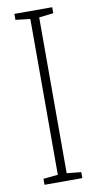

<svg xmlns="http://www.w3.org/2000/svg" viewBox="-83 -752 399 790"><g transform="rotate(-10 116.0 -357.0)"><path d="M195 0V-25L135 -31V-682L195 -689V-714H37V-689L98 -682V-31L37 -25V0Z"/></g></svg>

Font: Noto Sans Sinhala UI ExtraCondensed ExtraLight
Style: Regular
Weight: 200
Width: 2
Designer: Jelle Bosma - Monotype Design Team
Foundry: Monotype Imaging Inc.
Version: Version 2.006